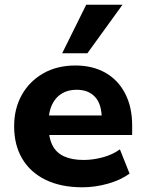

<svg xmlns="http://www.w3.org/2000/svg" viewBox="-20 -784 617 815"><path d="M330 11Q238 11 173 -21Q108 -53 74 -111Q40 -169 40 -248Q40 -323 72.5 -381Q105 -439 163.5 -472.5Q222 -506 300 -506Q373 -506 427 -475.5Q481 -445 511 -387.5Q541 -330 541 -251V-211H166V-294H426L412 -279Q412 -341 384 -372Q356 -403 305 -403Q268 -403 241.5 -386.5Q215 -370 200.5 -339Q186 -308 186 -263V-252Q186 -201 202 -168.5Q218 -136 251.5 -120.5Q285 -105 335 -105Q374 -105 415.5 -116Q457 -127 489 -150L530 -47Q491 -19 437 -4Q383 11 330 11ZM244 -558 346 -764H500L351 -558Z"/></svg>

Font: Nunito Sans 10pt ExtraBold
Style: Regular
Weight: 800
Designer: Vernon Adams
Foundry: Vernon Adams
Version: Version 3.101;gftools[0.9.27]